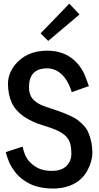

<svg xmlns="http://www.w3.org/2000/svg" viewBox="-20 -1035 548 1067"><path d="M421.9 -954.6 248 -807.6 205.6 -849.6 365.2 -1014.6ZM11.7 -189.5 105.5 -220.2Q106 -220.2 107.4 -212.9Q108.9 -205.6 112.5 -193.6Q116.2 -181.6 122.8 -167.2Q129.4 -152.8 142.1 -138.4Q154.8 -124 171.9 -112.3Q210 -85.4 266.6 -85.4Q323.2 -85.4 349.9 -113.3Q376.5 -141.1 376.5 -179.4Q376.5 -217.8 368.7 -241.5Q360.8 -265.1 341.3 -282.7Q308.6 -312 228 -335.4Q85.9 -377 45.4 -463.9Q24.4 -509.3 24.4 -570.8Q24.4 -622.6 61 -671.9Q125 -753.4 242.7 -753.4Q335.9 -753.4 395.5 -697.3Q438 -657.7 459 -597.7L468.3 -571.8Q472.7 -560.1 474.1 -556.6L378.9 -522.9Q346.7 -625.5 278.3 -649.4Q261.2 -655.3 242.7 -655.3Q141.1 -655.3 141.1 -550.8Q141.1 -502.9 169.4 -477.5Q192.9 -455.6 231 -442.9L254.4 -435.1Q274.4 -428.2 276.4 -427.7L297.9 -420.4Q381.3 -391.1 410.6 -368.7Q453.6 -335.4 466.8 -307.6Q493.2 -250.5 493.2 -187Q493.2 -137.2 464.8 -85.9Q426.8 -17.1 344.2 4.4Q312.5 12.7 274.9 12.7Q237.3 12.7 204.3 5.9Q171.4 -1 147.5 -12.7Q123.5 -24.4 103.5 -39.6Q83.5 -54.7 69.8 -71.5Q56.2 -88.4 45.9 -105.2Q35.6 -122.1 29.5 -137.2Q23.4 -152.3 19.5 -164.1Q15.6 -175.8 13.9 -182.6Q12.2 -189.5 11.7 -189.5Z"/></svg>

Font: News Cycle
Style: Bold
Weight: 700
Version: Version 0.5.1